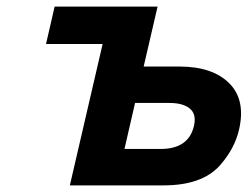

<svg xmlns="http://www.w3.org/2000/svg" viewBox="-20 -560 748 580"><path d="M522 -359Q622 -359 672.5 -308.5Q723 -258 702 -168Q689 -111 644 -60Q590 0 474 0H191L290 -427H119L145 -540H456L414 -359ZM566 -180Q574 -215 553.5 -232Q533 -249 492 -249H388L356 -110H465Q550 -110 566 -180Z"/></svg>

Font: Miedinger
Style: Bold-Italic
Weight: 700
Italic angle: -13°
Version: Version 001.000